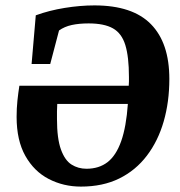

<svg xmlns="http://www.w3.org/2000/svg" viewBox="-20 -680 667 711"><path d="M279.6 11Q215.1 11 160.7 -17.1Q106.4 -45.1 73.9 -102.7Q41.5 -160.3 41.5 -247.2Q41.5 -278.6 44.5 -307.3Q47.5 -335.9 51.7 -362.4H456.7Q457.5 -370.4 457.5 -378.6Q457.5 -386.9 457.5 -394.9Q457.5 -469.6 444.1 -513.1Q430.8 -556.6 398.4 -574.9Q366.1 -593.3 308.1 -593.3Q272.6 -593.3 245.7 -587.4Q218.7 -581.5 198.6 -567.1L166 -443H97L112.5 -623.3Q162.1 -641.4 219.6 -650.7Q277.1 -660 329.8 -660Q470.7 -660 538.9 -590.5Q607.1 -521.1 607.1 -387.7Q607.1 -302.8 586.2 -230.4Q565.4 -158 523.9 -103.5Q482.5 -49 421.6 -19Q360.6 11 279.6 11ZM300.1 -55.1Q346.5 -55.1 378.2 -79.5Q409.8 -103.9 428.7 -157Q447.5 -210.1 453.5 -295.2H192Q191 -281.3 191 -267.8Q191 -254.2 191 -239.3Q191 -166.8 205.7 -126.4Q220.3 -86.1 244.9 -70.6Q269.5 -55.1 300.1 -55.1Z"/></svg>

Font: Faustina Light
Style: Italic
Weight: 300
Italic angle: -8°
Designer: Alfonso Garcia
Foundry: http://www.omnibus-type.com
Version: Version 1.200